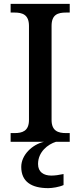

<svg xmlns="http://www.w3.org/2000/svg" viewBox="-20 -734 416 994"><path d="M35 0H208C147 14 90 68 90 130C90 206 142 240 230 240C251 240 288 234 309 224V167C285 172 264 175 246 175C206 175 177 157 177 115C177 52 228 13 270 0H341V-45H322C281 -45 247 -56 247 -113V-600C247 -659 280 -669 322 -669H341V-714H35V-669H55C95 -669 130 -659 130 -600V-113C130 -55 95 -45 55 -45H35Z"/></svg>

Font: Noto Serif Georgian Medium
Style: Regular
Weight: 500
Designer: Monotype Design Team, Akaki Razmadze
Foundry: Google LLC
Version: Version 2.003